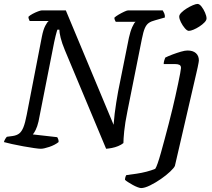

<svg xmlns="http://www.w3.org/2000/svg" viewBox="-31 -757 1078 977"><path d="M176 0Q167 0 142.5 -3.5Q118 -7 87.5 -12.5Q57 -18 30 -24Q3 -30 -11 -34Q-9 -42 -4.5 -49.5Q0 -57 4 -61L34 -65Q54 -68 66.5 -77.5Q79 -87 88 -109Q97 -131 105 -173L182 -570Q189 -606 199.5 -626Q210 -646 217 -650H120Q119 -654 116 -659.5Q113 -665 114 -672Q121 -679 135 -686.5Q149 -694 162.5 -699Q176 -704 181 -704H304L547 -122Q549 -150 552.5 -178.5Q556 -207 560.5 -235Q565 -263 570 -291L625 -565Q632 -597 642 -619.5Q652 -642 659 -646H558Q556 -649 553.5 -655Q551 -661 551 -667Q558 -674 572.5 -682.5Q587 -691 601 -697.5Q615 -704 620 -704H797Q800 -700 804.5 -690Q809 -680 808 -668L759 -654Q739 -649 726.5 -640.5Q714 -632 706 -613.5Q698 -595 691 -559L618 -194Q605 -130 601 -89Q597 -48 597 -29Q586 -20 570 -13.5Q554 -7 538 -4Q522 -1 509 0L299 -502Q284 -538 277.5 -565Q271 -592 271 -606H261Q260 -603 257.5 -595Q255 -587 252 -574.5Q249 -562 245 -544L165 -139Q159 -113 150.5 -96Q142 -79 136 -73L260 -59Q263 -55 265.5 -47.5Q268 -40 267 -34Q248 -19 220 -9.5Q192 0 176 0ZM687 200Q681 200 669 195.5Q657 191 644.5 184Q632 177 621 170Q610 163 605 158Q605 150 607.5 143Q610 136 612 134Q636 131 663 127Q690 123 715 116.5Q740 110 759 102Q764 95 771.5 73.5Q779 52 788 20Q797 -12 807 -49.5Q817 -87 827.5 -127Q838 -167 847 -205Q854 -234 861.5 -267.5Q869 -301 875.5 -332Q882 -363 886 -384.5Q890 -406 890 -411Q890 -423 882 -427Q874 -431 860 -431H802Q802 -441 805 -450Q808 -459 810 -464Q826 -472 847.5 -480Q869 -488 889.5 -494Q910 -500 923 -500Q951 -500 966 -486.5Q981 -473 981 -449Q981 -447 979.5 -438Q978 -429 975 -415Q972 -401 968 -384L859 87Q855 97 835 116Q815 135 787.5 154Q760 173 732.5 186.5Q705 200 687 200ZM930 -600Q921 -600 909.5 -613.5Q898 -627 889.5 -644Q881 -661 881 -673Q881 -682 892 -693Q903 -704 919 -714Q935 -724 950.5 -730.5Q966 -737 974 -737Q984 -737 994.5 -723.5Q1005 -710 1012.5 -692.5Q1020 -675 1020 -663Q1020 -654 1009.5 -643Q999 -632 983.5 -622Q968 -612 953.5 -606Q939 -600 930 -600Z"/></svg>

Font: Texturina Medium 12pt Medium
Style: Italic
Weight: 500
Italic angle: -11°
Version: Version 1.002